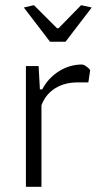

<svg xmlns="http://www.w3.org/2000/svg" viewBox="-20 -721 403 741"><path d="M72 -692 111 -701 200 -612H206L293 -701L334 -692L233 -560H173ZM80 -466H129L134 -376H143Q166 -420 207.5 -446Q249 -472 296 -472Q303 -472 313.5 -464.5Q324 -457 328 -450L321 -403H280Q229 -403 192.5 -380Q156 -357 140 -315V0H80Z"/></svg>

Font: Athiti
Style: Regular
Weight: 400
Designer: CadsonDemak Team
Foundry: CadsonDemak
Version: Version 1.033